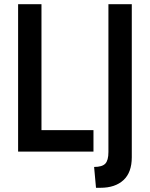

<svg xmlns="http://www.w3.org/2000/svg" viewBox="-20 -720 712 912"><path d="M66 -700H177V-102H424V0H66ZM427 73Q465 73 480 57.5Q495 42 495 2V-700H606V27Q606 99 566.5 135.5Q527 172 457 172H436Z"/></svg>

Font: Cabin Condensed SemiBold
Style: Regular
Weight: 600
Width: 3
Designer: Pablo Impallari
Foundry: Pablo Impallari. http://www.impallari.com Igino Marini. http://www.ikern.com
Version: Version 2.200